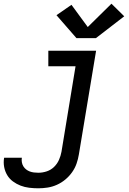

<svg xmlns="http://www.w3.org/2000/svg" viewBox="-76 -804 696 1037"><path d="M131 213Q106 213 81.5 210Q57 207 35 198.5Q13 190 -6 176Q-25 162 -37 142Q-49 122 -53.5 98Q-58 74 -54 49Q-54 49 -54 48.5Q-54 48 -53 48H42Q42 48 42 48Q42 48 42 48Q40 60 42 72Q44 84 50 94Q56 104 65 111Q74 118 84.5 122Q95 126 107 127.5Q119 129 131 129Q154 129 176.5 121.5Q199 114 216 97.5Q233 81 242.5 59.5Q252 38 256 16L332 -446H185V-530H443L350 30Q346 55 337.5 79.5Q329 104 313.5 126Q298 148 277 165.5Q256 183 231.5 194Q207 205 181.5 209Q156 213 131 213ZM337 -598 229 -722 310 -778 398 -658 526 -784 595 -716 442 -598Z"/></svg>

Font: Iosevka Curly Slab MdEx
Style: Italic
Weight: 500
Width: 7
Italic angle: -9°
Monospace: yes
Designer: Belleve Invis
Foundry: Belleve Invis
Version: Version 11.0.0; ttfautohint (v1.8.3)